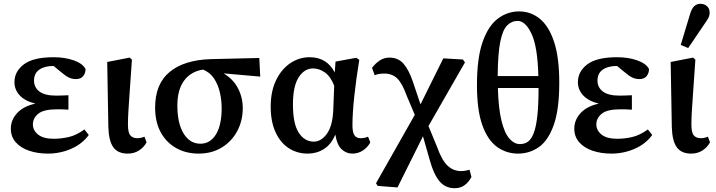

<svg xmlns="http://www.w3.org/2000/svg" viewBox="-20 -794 3765 1010"><path d="M232 14Q178 14 133.5 -1Q89 -16 63 -45.5Q37 -75 37 -117Q37 -163 70 -199Q103 -235 166 -249Q112 -262 84 -292Q56 -322 56 -362Q56 -418 105.5 -455.5Q155 -493 262 -493Q321 -493 368 -476.5Q415 -460 430 -431Q430 -409 417.5 -393.5Q405 -378 379 -378Q360 -378 342.5 -386Q325 -394 296 -419L262 -447Q214 -447 186.5 -427.5Q159 -408 159 -370Q159 -334 187.5 -312.5Q216 -291 275 -291Q290 -291 303.5 -291.5Q317 -292 340 -293V-217Q315 -219 303 -219Q291 -219 280 -219Q209 -219 181 -195.5Q153 -172 153 -140Q153 -108 180.5 -86Q208 -64 263 -64Q301 -64 341 -73Q381 -82 424 -113L447 -84Q413 -37 355 -11.5Q297 14 232 14Z M652 14Q600 14 576 -19.5Q552 -53 550 -126L544 -468L662 -491L674 -480Q667 -379 662.5 -315Q658 -251 655.5 -211Q653 -171 653 -140Q653 -96 666 -81.5Q679 -67 702 -67Q721 -67 740 -75L751 -45Q736 -18 710.5 -2Q685 14 652 14Z M1025 14Q958 14 906 -15.5Q854 -45 825 -99Q796 -153 796 -228Q796 -353 873 -416Q950 -479 1090 -483L1344 -489L1349 -391L1156 -408Q1207 -378 1232 -329.5Q1257 -281 1257 -225Q1257 -159 1228 -104.5Q1199 -50 1146.5 -18Q1094 14 1025 14ZM913 -239Q913 -145 946 -91.5Q979 -38 1034 -38Q1086 -38 1116 -87Q1146 -136 1146 -224Q1146 -267 1136.5 -308Q1127 -349 1106 -381Q1085 -413 1048 -428Q984 -418 948.5 -370Q913 -322 913 -239Z M1521 -245Q1521 -143 1551.5 -96Q1582 -49 1631 -49Q1669 -49 1699 -89.5Q1729 -130 1733 -212L1738 -343Q1719 -392 1689 -413Q1659 -434 1627 -434Q1581 -434 1551 -387Q1521 -340 1521 -245ZM1599 14Q1543 14 1499 -14.5Q1455 -43 1429.5 -98.5Q1404 -154 1404 -233Q1404 -314 1432.5 -372.5Q1461 -431 1507.5 -462Q1554 -493 1609 -493Q1699 -493 1741 -413L1745 -470L1854 -490L1870 -479Q1854 -383 1844 -290.5Q1834 -198 1834 -135Q1834 -98 1844.5 -82.5Q1855 -67 1877 -67Q1898 -67 1916 -75L1928 -45Q1915 -20 1890 -3Q1865 14 1833 14Q1802 14 1777.5 -8.5Q1753 -31 1744 -86Q1722 -34 1684 -10Q1646 14 1599 14Z M1967 184 1958 170 2162 -190 2120 -289Q2096 -356 2069.5 -381.5Q2043 -407 2002 -407Q1986 -407 1974 -405Q1962 -403 1951 -398L1937 -437Q1954 -460 1977 -475.5Q2000 -491 2028 -491Q2075 -491 2103 -458.5Q2131 -426 2152 -364L2192 -245L2312 -487L2415 -481L2426 -466L2234 -131L2278 -24Q2304 49 2334.5 77.5Q2365 106 2405 106Q2416 106 2428 104Q2440 102 2450 99L2460 137Q2445 165 2423.5 180.5Q2402 196 2372 196Q2322 196 2291.5 159Q2261 122 2241 49L2205 -77L2071 192Z M2705 14Q2644 14 2595 -21Q2546 -56 2517.5 -135Q2489 -214 2489 -346Q2489 -489 2519 -574Q2549 -659 2599.5 -696.5Q2650 -734 2710 -734Q2772 -734 2819.5 -695.5Q2867 -657 2894.5 -574.5Q2922 -492 2922 -359Q2922 -218 2893 -136.5Q2864 -55 2815 -20.5Q2766 14 2705 14ZM2703 -684Q2671 -684 2647.5 -660Q2624 -636 2611.5 -573.5Q2599 -511 2598 -394H2812Q2808 -549 2776 -616.5Q2744 -684 2703 -684ZM2715 -36Q2739 -36 2757 -48.5Q2775 -61 2787.5 -93.5Q2800 -126 2806.5 -183.5Q2813 -241 2813 -331H2599Q2602 -224 2618 -159Q2634 -94 2659.5 -65Q2685 -36 2715 -36Z M3196 14Q3142 14 3097.5 -1Q3053 -16 3027 -45.5Q3001 -75 3001 -117Q3001 -163 3034 -199Q3067 -235 3130 -249Q3076 -262 3048 -292Q3020 -322 3020 -362Q3020 -418 3069.5 -455.5Q3119 -493 3226 -493Q3285 -493 3332 -476.5Q3379 -460 3394 -431Q3394 -409 3381.5 -393.5Q3369 -378 3343 -378Q3324 -378 3306.5 -386Q3289 -394 3260 -419L3226 -447Q3178 -447 3150.5 -427.5Q3123 -408 3123 -370Q3123 -334 3151.5 -312.5Q3180 -291 3239 -291Q3254 -291 3267.5 -291.5Q3281 -292 3304 -293V-217Q3279 -219 3267 -219Q3255 -219 3244 -219Q3173 -219 3145 -195.5Q3117 -172 3117 -140Q3117 -108 3144.5 -86Q3172 -64 3227 -64Q3265 -64 3305 -73Q3345 -82 3388 -113L3411 -84Q3377 -37 3319 -11.5Q3261 14 3196 14Z M3616 14Q3564 14 3540 -19.5Q3516 -53 3514 -126L3508 -468L3626 -491L3638 -480Q3631 -379 3626.5 -315Q3622 -251 3619.5 -211Q3617 -171 3617 -140Q3617 -96 3630 -81.5Q3643 -67 3666 -67Q3685 -67 3704 -75L3715 -45Q3700 -18 3674.5 -2Q3649 14 3616 14ZM3561 -558 3610 -720Q3619 -750 3632.5 -762Q3646 -774 3664 -774Q3685 -774 3699 -761.5Q3713 -749 3713 -728Q3713 -712 3706 -699Q3699 -686 3684 -665L3600 -541Z"/></svg>

Font: Source Serif 4 Semibold
Style: Regular
Weight: 600
Designer: Frank Grießhammer
Foundry: Adobe
Version: Version 4.005;hotconv 1.1.0;makeotfexe 2.6.0